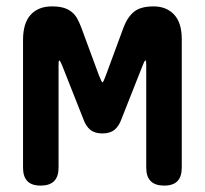

<svg xmlns="http://www.w3.org/2000/svg" viewBox="-20 -570 640 600"><path d="M548 -46Q548 -18 534.5 -4Q521 10 493 10Q465 10 451 -4Q437 -18 437 -46V-366Q437 -381 435 -381H434Q432 -381 426 -366L360 -199Q352 -176 338 -164.5Q324 -153 300 -153Q276 -153 262 -164.5Q248 -176 240 -199L174 -366Q168 -381 165 -381Q163 -381 163 -366V-46Q163 -18 149 -4Q135 10 107 10Q79 10 65.5 -4Q52 -18 52 -46V-445Q52 -498 76 -524Q100 -550 142 -550Q163 -550 177.5 -546Q192 -542 203 -533.5Q214 -525 221 -512.5Q228 -500 234 -484L289 -335Q298 -312 300.5 -312.5Q303 -313 311 -335L366 -484Q378 -516 398.5 -533Q419 -550 460 -550Q500 -550 524 -524.5Q548 -499 548 -448Z"/></svg>

Font: Maple Mono SemiBold
Style: Regular
Weight: 600
Monospace: yes
Designer: subframe7536
Version: Version 7.000